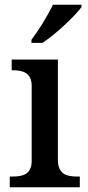

<svg xmlns="http://www.w3.org/2000/svg" viewBox="-20 -786 369 806"><path d="M112 -619V-606H158C214 -642 297 -721 322 -756V-766H202C181 -721 141 -657 112 -619ZM21 0H315V-45H302C261 -45 223 -54 223 -115V-536H29V-491H34C74 -491 113 -482 113 -425V-111C113 -53 74 -45 34 -45H21Z"/></svg>

Font: Noto Serif Yezidi Medium
Style: Regular
Weight: 500
Designer: Dalton Maag Ltd
Foundry: Dalton Maag Ltd
Version: Version 1.001